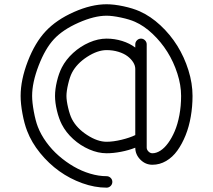

<svg xmlns="http://www.w3.org/2000/svg" viewBox="-20 -720 1001 902"><path d="M480.7 -54Q511.7 -54 550.8 -63.4Q589.8 -72.8 615.5 -85.4V-396.2Q615.5 -411.9 605.7 -427.5Q595.9 -443.1 579 -455.9Q562 -468.8 536.1 -476.7Q510.3 -484.6 480.7 -484.6Q438.2 -484.6 389.3 -452.9Q340.3 -421.1 318.1 -378.2Q308.1 -358.9 300.2 -325.3Q292.2 -291.7 292.2 -269.3Q292.2 -246.8 300.2 -213.3Q308.1 -179.7 318.1 -160.4Q340.3 -117.4 389.3 -85.7Q438.2 -54 480.7 -54ZM669.2 -26.9Q669.2 -16.6 677.5 -8.3Q685.8 0 696 0Q714.4 0 733.5 -12.2Q752.7 -24.4 770 -48.2Q787.4 -72 801 -104.1Q814.7 -136.2 822.8 -179.2Q830.8 -222.2 830.8 -269.3Q830.8 -320.1 813.2 -374.6Q795.7 -429.2 766.4 -476Q737.1 -522.7 697.1 -560.7Q657.2 -598.6 614 -617.7Q588.9 -628.9 548.3 -637.6Q507.8 -646.2 480.7 -646.2Q423.1 -646.2 349.1 -613.4Q275.1 -580.6 233.9 -536.4Q192.6 -492.2 161.7 -412.2Q130.9 -332.3 130.9 -269.3Q130.9 -239.5 138.9 -195.8Q147 -152.1 157.7 -124.5Q172.1 -87.2 197.9 -51.8Q223.6 -16.4 256.5 12.2Q289.3 40.8 326.5 62.4Q363.8 84 403.7 95.8Q443.6 107.7 480.7 107.7Q491.7 107.7 499.8 115.6Q507.8 123.5 507.8 134.5Q507.8 145.5 499.8 153.6Q491.7 161.6 480.7 161.6Q424.8 161.6 366.5 140.6Q308.1 119.6 258.4 84Q208.7 48.3 168.6 -1Q128.4 -50.3 107.4 -105Q94.2 -138.9 85.6 -185.7Q76.9 -232.4 76.9 -269.3Q76.9 -344.7 110.7 -432.3Q144.5 -519.8 194.6 -573.2Q244.9 -627 327 -663.5Q409.2 -700 480.7 -700Q515.6 -700 559.7 -690.6Q603.8 -681.2 636 -667Q687.5 -644 733.6 -601.1Q779.8 -558.1 812.9 -505Q845.9 -451.9 865.2 -390.1Q884.5 -328.4 884.5 -269.3Q884.5 -219.7 876.3 -172.4Q868.2 -125 851.8 -84.2Q835.4 -43.5 813.1 -12.5Q790.8 18.6 760.5 36.3Q730.2 54 696 54Q663.3 54 639.5 30Q615.7 6.1 615.5 -26.1Q584.7 -13.9 548.7 -7Q512.7 0 480.7 0Q440.9 0 399.3 -18.1Q357.7 -36.1 323.6 -67.1Q289.6 -98.1 270.3 -135.7Q256.3 -163.1 247.4 -200.6Q238.5 -238 238.5 -269.3Q238.5 -300.5 247.4 -337.9Q256.3 -375.2 270.3 -402.6Q289.6 -440.2 323.6 -471.3Q357.7 -502.4 399.3 -520.5Q440.9 -538.6 480.7 -538.6Q518.3 -538.6 553.7 -527.6Q589.1 -516.6 615.5 -496.6V-511.5Q615.5 -522.5 623.4 -530.5Q631.3 -538.6 642.3 -538.6Q653.3 -538.6 661.3 -530.5Q669.2 -522.5 669.2 -511.5V-71.8V-68.6Z"/></svg>

Font: Tecnico
Style: Fino
Weight: 400
Version: Version 1.3